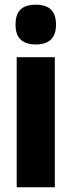

<svg xmlns="http://www.w3.org/2000/svg" viewBox="-20 -796 305 816"><path d="M132 -776C72 -776 46 -748 46 -691C46 -635 75 -607 132 -607C189 -607 218 -635 218 -691C218 -747 192 -776 132 -776ZM213 -553H51V0H213Z"/></svg>

Font: Noto Sans Thai ExtCond Blk
Style: Regular
Weight: 900
Width: 2
Designer: Monotype Design Team
Foundry: Monotype Imaging Inc.
Version: Version 2.002